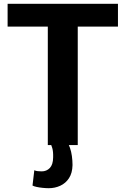

<svg xmlns="http://www.w3.org/2000/svg" viewBox="-20 -763 660 1010"><path d="M151 213 160.5 132.5Q167.5 136 177.2 137.2Q187 138.5 199 138.5Q225 138.5 242 120.8Q259 103 259.5 65.5Q260.5 34.5 255 16Q252.5 7.5 249.5 0H231.5V-623H20V-743H600.5V-623H389V0H342Q345.5 6.5 348 14.5Q355 34 358.2 58Q361.5 82 361.5 105.5Q360.5 147.5 343 174.2Q325.5 201 297.2 214Q269 227 236.5 227Q222 227 204.5 225.2Q187 223.5 172.2 220.2Q157.5 217 151 213Z"/></svg>

Font: Koeln Type Sans
Style: Bold
Weight: 700
Designer: Eben Sorkin
Foundry: Eben Sorkin
Version: Version 2.001